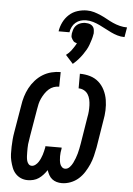

<svg xmlns="http://www.w3.org/2000/svg" viewBox="-57 -867 634 917"><g transform="rotate(5 260.0 -408.0)"><path d="M274 8Q261 8 249 4.5Q237 1 227.5 -6.5Q218 -14 212 -25Q206 -36 202 -48Q194 -36 184.5 -25.5Q175 -15 163.5 -7Q152 1 138 4.5Q124 8 111 8Q93 8 78 1.5Q63 -5 52 -17Q41 -29 35 -44.5Q29 -60 25 -76.5Q21 -93 20.5 -110Q20 -127 20.5 -144.5Q21 -162 22.5 -179.5Q24 -197 27 -214L49 -344Q52 -366 58.5 -387.5Q65 -409 75.5 -429Q86 -449 102 -467Q118 -485 137.5 -497Q157 -509 179 -514.5Q201 -520 223 -520L222 -450Q209 -450 196 -445.5Q183 -441 172.5 -431.5Q162 -422 154 -410Q146 -398 140 -385Q134 -372 131 -359Q128 -346 126 -333L104 -203Q103 -193 101 -183Q99 -173 98 -163.5Q97 -154 97 -144Q97 -134 97 -124.5Q97 -115 97.5 -105.5Q98 -96 100 -86.5Q102 -77 108 -69.5Q114 -62 124 -62Q133 -62 141.5 -68.5Q150 -75 155.5 -83.5Q161 -92 165 -101Q169 -110 172 -119Q175 -128 177 -137.5Q179 -147 181 -156V-161H259V-156Q257 -147 256 -137.5Q255 -128 255 -119Q255 -110 256 -100.5Q257 -91 259.5 -83Q262 -75 268.5 -68.5Q275 -62 284 -62Q296 -62 305.5 -72Q315 -82 320.5 -93.5Q326 -105 330.5 -116.5Q335 -128 338 -139.5Q341 -151 343.5 -163Q346 -175 348 -187L369 -317Q372 -331 373 -345.5Q374 -360 373.5 -374Q373 -388 370 -401.5Q367 -415 360 -426Q353 -437 341 -443.5Q329 -450 315 -450V-520Q341 -520 364.5 -513Q388 -506 405.5 -490.5Q423 -475 434 -453Q445 -431 449 -406.5Q453 -382 452 -356.5Q451 -331 446 -306L425 -176Q421 -155 416 -134.5Q411 -114 402.5 -94.5Q394 -75 382 -56Q370 -37 353.5 -22.5Q337 -8 316 0Q295 8 274 8ZM248 -713H196Q199 -735 209.5 -756.5Q220 -778 237.5 -794Q255 -810 277.5 -817Q300 -824 322 -824Q341 -824 357.5 -819Q374 -814 390 -807Q406 -800 421 -791.5Q436 -783 451.5 -776Q467 -769 484.5 -764.5Q502 -760 520 -760L512 -713Q494 -713 477.5 -718Q461 -723 446.5 -730Q432 -737 417 -745Q402 -753 387.5 -760Q373 -767 356.5 -772Q340 -777 322 -777Q309 -777 296 -773Q283 -769 272.5 -760Q262 -751 256 -738.5Q250 -726 248 -713ZM277 -564 241 -604Q248 -609 254 -615Q260 -621 265 -627.5Q270 -634 275.5 -642.5Q281 -651 284 -656L288 -664Q283 -665 278.5 -667Q274 -669 271 -672.5Q268 -676 265.5 -680Q263 -684 261 -688.5Q259 -693 259.5 -699.5Q260 -706 260 -709L261 -713Q262 -719 264 -725.5Q266 -732 269.5 -738Q273 -744 278.5 -749Q284 -754 290 -757Q296 -760 303.5 -762Q311 -764 315 -764H320Q326 -764 332.5 -763Q339 -762 344.5 -759.5Q350 -757 354.5 -752.5Q359 -748 361 -742.5Q363 -737 363.5 -729.5Q364 -722 364 -718L363 -713Q361 -700 357 -687Q353 -674 348.5 -661.5Q344 -649 337 -637Q330 -625 322 -613.5Q314 -602 303.5 -590Q293 -578 286 -572Z"/></g></svg>

Font: Iosevka Term Oblique
Style: Regular
Weight: 400
Italic angle: -9°
Monospace: yes
Designer: Belleve Invis
Foundry: Belleve Invis
Version: Version 31.4.0